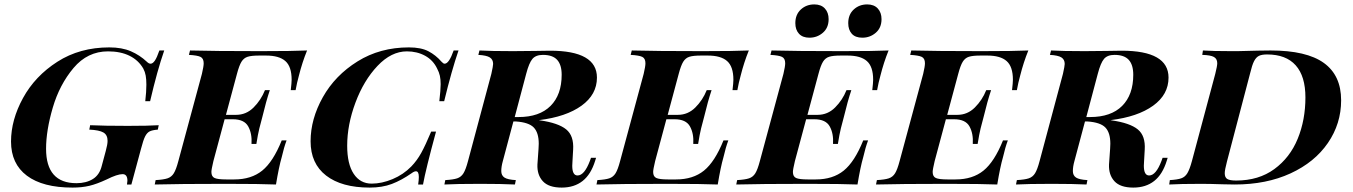

<svg xmlns="http://www.w3.org/2000/svg" viewBox="-20 -837 6136 871"><path d="M556 0Q558 -12 558 -17Q558 -47 536 -47Q512 -47 464 -23Q419 -2 385 6Q351 14 309 14Q174 14 102 -40Q30 -94 30 -195Q30 -293 84.5 -392.5Q139 -492 240.5 -557Q342 -622 476 -622Q533 -622 573.5 -604.5Q614 -587 646 -557Q655 -548 663 -548Q673 -548 682.5 -562Q692 -576 703 -608H725Q693 -516 661 -378H639Q644 -421 644 -453Q644 -477 641 -494Q638 -511 630 -526Q608 -564 567.5 -584Q527 -604 470 -604Q377 -604 313.5 -528.5Q250 -453 219.5 -349Q189 -245 189 -162Q189 -6 327 -6Q371 -6 401.5 -25Q432 -44 442 -86L460 -153Q468 -182 468 -198Q468 -225 449 -236Q430 -247 385 -249L389 -269Q451 -266 560 -266Q654 -266 700 -269L696 -249Q671 -247 659 -241Q647 -235 638.5 -218.5Q630 -202 620 -163L576 0Z M1373 -608Q1351 -554 1336 -494Q1327 -462 1321 -428H1299Q1303 -462 1303 -475Q1303 -535 1274.5 -560Q1246 -585 1187 -585H1156Q1121 -585 1103.5 -579.5Q1086 -574 1075.5 -557Q1065 -540 1055 -502L1005 -316H1051Q1097 -316 1130.5 -349.5Q1164 -383 1182 -428H1204Q1187 -377 1170 -306Q1163 -281 1156.5 -254.5Q1150 -228 1143 -184H1121Q1124 -231 1106 -263.5Q1088 -296 1036 -296H999L948 -106Q939 -68 939 -57Q939 -36 953.5 -29.5Q968 -23 1006 -23H1043Q1120 -23 1169.5 -63Q1219 -103 1258 -200H1280Q1268 -168 1258 -124Q1245 -79 1232 0Q1164 -3 1003 -3Q790 -3 682 0L686 -20Q722 -22 740 -28Q758 -34 768.5 -51Q779 -68 789 -106L896 -502Q904 -536 904 -550Q904 -572 889.5 -579Q875 -586 837 -588L842 -608Q949 -605 1162 -605Q1309 -605 1373 -608Z M1389 -196Q1389 -297 1444.5 -396Q1500 -495 1602 -558.5Q1704 -622 1835 -622Q1890 -622 1923.5 -604.5Q1957 -587 1983 -557Q1991 -548 1997 -548Q2017 -548 2038 -608H2060Q2029 -518 1995 -378H1973Q1979 -429 1979 -455Q1979 -477 1975.5 -493Q1972 -509 1963 -526Q1945 -564 1908.5 -584Q1872 -604 1826 -604Q1755 -604 1692.5 -538Q1630 -472 1592.5 -371.5Q1555 -271 1555 -176Q1555 -93 1584.5 -48.5Q1614 -4 1666 -4Q1712 -4 1761 -24.5Q1810 -45 1846 -82Q1872 -109 1891 -143.5Q1910 -178 1936 -240H1958Q1911 -67 1899 0H1877Q1880 -21 1880 -34Q1880 -60 1867 -60Q1859 -60 1847 -51Q1801 -19 1757.5 -2.5Q1714 14 1657 14Q1530 14 1459.5 -40.5Q1389 -95 1389 -196Z M2661 -121H2684L2680 -108Q2661 -46 2623 -16Q2585 14 2528 14Q2469 14 2442.5 -15Q2416 -44 2418 -91L2423 -162Q2424 -170 2424 -185Q2424 -235 2401.5 -258.5Q2379 -282 2320 -286H2309L2261 -106Q2254 -81 2254 -61Q2254 -41 2268.5 -31.5Q2283 -22 2320 -20L2316 0Q2256 -3 2159 -3Q2049 -3 1996 0L2000 -20Q2036 -22 2054 -28Q2072 -34 2082.5 -51Q2093 -68 2103 -106L2209 -502Q2217 -538 2217 -547Q2217 -567 2202 -576.5Q2187 -586 2150 -588L2155 -608Q2206 -605 2307 -605L2409 -606Q2434 -607 2475 -607Q2688 -607 2688 -485Q2688 -408 2618 -357.5Q2548 -307 2425 -292L2430 -291Q2513 -279 2548.5 -250Q2584 -221 2580 -158L2577 -105Q2576 -98 2576 -85Q2576 -41 2600 -41Q2631 -41 2656 -107ZM2367 -502 2315 -306H2332Q2427 -306 2477.5 -356.5Q2528 -407 2528 -498Q2528 -543 2507.5 -565.5Q2487 -588 2443 -588Q2411 -588 2395.5 -570Q2380 -552 2367 -502Z M3377 -608Q3355 -554 3340 -494Q3331 -462 3325 -428H3303Q3307 -462 3307 -475Q3307 -535 3278.5 -560Q3250 -585 3191 -585H3160Q3125 -585 3107.5 -579.5Q3090 -574 3079.5 -557Q3069 -540 3059 -502L3009 -316H3055Q3101 -316 3134.5 -349.5Q3168 -383 3186 -428H3208Q3191 -377 3174 -306Q3167 -281 3160.5 -254.5Q3154 -228 3147 -184H3125Q3128 -231 3110 -263.5Q3092 -296 3040 -296H3003L2952 -106Q2943 -68 2943 -57Q2943 -36 2957.5 -29.5Q2972 -23 3010 -23H3047Q3124 -23 3173.5 -63Q3223 -103 3262 -200H3284Q3272 -168 3262 -124Q3249 -79 3236 0Q3168 -3 3007 -3Q2794 -3 2686 0L2690 -20Q2726 -22 2744 -28Q2762 -34 2772.5 -51Q2783 -68 2793 -106L2900 -502Q2908 -536 2908 -550Q2908 -572 2893.5 -579Q2879 -586 2841 -588L2846 -608Q2953 -605 3166 -605Q3313 -605 3377 -608Z M4011 -608Q3989 -554 3974 -494Q3965 -462 3959 -428H3937Q3941 -462 3941 -475Q3941 -535 3912.5 -560Q3884 -585 3825 -585H3794Q3759 -585 3741.5 -579.5Q3724 -574 3713.5 -557Q3703 -540 3693 -502L3643 -316H3689Q3735 -316 3768.5 -349.5Q3802 -383 3820 -428H3842Q3825 -377 3808 -306Q3801 -281 3794.5 -254.5Q3788 -228 3781 -184H3759Q3762 -231 3744 -263.5Q3726 -296 3674 -296H3637L3586 -106Q3577 -68 3577 -57Q3577 -36 3591.5 -29.5Q3606 -23 3644 -23H3681Q3758 -23 3807.5 -63Q3857 -103 3896 -200H3918Q3906 -168 3896 -124Q3883 -79 3870 0Q3802 -3 3641 -3Q3428 -3 3320 0L3324 -20Q3360 -22 3378 -28Q3396 -34 3406.5 -51Q3417 -68 3427 -106L3534 -502Q3542 -536 3542 -550Q3542 -572 3527.5 -579Q3513 -586 3475 -588L3480 -608Q3587 -605 3800 -605Q3947 -605 4011 -608ZM3674 -817Q3705 -817 3722 -798.5Q3739 -780 3739 -750Q3739 -711 3713 -688.5Q3687 -666 3652 -666Q3621 -666 3604.5 -684Q3588 -702 3588 -732Q3588 -771 3613 -794Q3638 -817 3674 -817ZM3914 -817Q3945 -817 3962 -798.5Q3979 -780 3979 -750Q3979 -711 3953 -688.5Q3927 -666 3892 -666Q3860 -666 3844 -684Q3828 -702 3828 -732Q3828 -771 3853 -794Q3878 -817 3914 -817Z M4645 -608Q4623 -554 4608 -494Q4599 -462 4593 -428H4571Q4575 -462 4575 -475Q4575 -535 4546.5 -560Q4518 -585 4459 -585H4428Q4393 -585 4375.5 -579.5Q4358 -574 4347.5 -557Q4337 -540 4327 -502L4277 -316H4323Q4369 -316 4402.5 -349.5Q4436 -383 4454 -428H4476Q4459 -377 4442 -306Q4435 -281 4428.5 -254.5Q4422 -228 4415 -184H4393Q4396 -231 4378 -263.5Q4360 -296 4308 -296H4271L4220 -106Q4211 -68 4211 -57Q4211 -36 4225.5 -29.5Q4240 -23 4278 -23H4315Q4392 -23 4441.5 -63Q4491 -103 4530 -200H4552Q4540 -168 4530 -124Q4517 -79 4504 0Q4436 -3 4275 -3Q4062 -3 3954 0L3958 -20Q3994 -22 4012 -28Q4030 -34 4040.5 -51Q4051 -68 4061 -106L4168 -502Q4176 -536 4176 -550Q4176 -572 4161.5 -579Q4147 -586 4109 -588L4114 -608Q4221 -605 4434 -605Q4581 -605 4645 -608Z M5254 -121H5277L5273 -108Q5254 -46 5216 -16Q5178 14 5121 14Q5062 14 5035.5 -15Q5009 -44 5011 -91L5016 -162Q5017 -170 5017 -185Q5017 -235 4994.5 -258.5Q4972 -282 4913 -286H4902L4854 -106Q4847 -81 4847 -61Q4847 -41 4861.5 -31.5Q4876 -22 4913 -20L4909 0Q4849 -3 4752 -3Q4642 -3 4589 0L4593 -20Q4629 -22 4647 -28Q4665 -34 4675.5 -51Q4686 -68 4696 -106L4802 -502Q4810 -538 4810 -547Q4810 -567 4795 -576.5Q4780 -586 4743 -588L4748 -608Q4799 -605 4900 -605L5002 -606Q5027 -607 5068 -607Q5281 -607 5281 -485Q5281 -408 5211 -357.5Q5141 -307 5018 -292L5023 -291Q5106 -279 5141.5 -250Q5177 -221 5173 -158L5170 -105Q5169 -98 5169 -85Q5169 -41 5193 -41Q5224 -41 5249 -107ZM4960 -502 4908 -306H4925Q5020 -306 5070.5 -356.5Q5121 -407 5121 -498Q5121 -543 5100.5 -565.5Q5080 -588 5036 -588Q5004 -588 4988.5 -570Q4973 -552 4960 -502Z M5581 0 5526 -1Q5470 -3 5429 -3Q5333 -3 5284 0L5287 -20Q5321 -22 5338.5 -28Q5356 -34 5366.5 -51.5Q5377 -69 5387 -106L5493 -502Q5502 -538 5502 -550Q5502 -570 5487 -578.5Q5472 -587 5434 -588L5437 -608Q5480 -605 5564 -605H5595Q5703 -608 5744 -608Q5907 -608 5985.5 -551.5Q6064 -495 6064 -382Q6064 -276 6004 -188.5Q5944 -101 5834.5 -50.5Q5725 0 5581 0ZM5902 -395Q5902 -491 5858 -540.5Q5814 -590 5728 -590Q5704 -590 5691 -583.5Q5678 -577 5669 -559.5Q5660 -542 5651 -504L5546 -104Q5536 -66 5536 -51Q5536 -32 5547.5 -25Q5559 -18 5588 -18Q5690 -18 5761 -70Q5832 -122 5867 -207.5Q5902 -293 5902 -395Z"/></svg>

Font: Playfair Display SC
Style: Bold Italic
Weight: 700
Italic angle: -14°
Designer: Claus Eggers Sørensen
Foundry: Claus Eggers Sørensen
Version: Version 1.200; ttfautohint (v1.6)